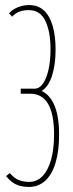

<svg xmlns="http://www.w3.org/2000/svg" viewBox="-20 -730 290 760"><path d="M4 -33 19 -45Q29 -33 39.5 -25.5Q50 -18 64 -14Q78 -10 95 -10Q126 -10 148 -32.5Q170 -55 182 -97Q194 -139 194 -198Q194 -278 170.5 -318.5Q147 -359 100 -359H62V-379H117Q136 -379 150 -399Q164 -419 172 -454Q180 -489 180 -534Q180 -605 159.5 -647.5Q139 -690 94 -690Q73 -690 57 -684Q41 -678 28 -664L16 -677Q25 -688 37.5 -695Q50 -702 64.5 -706Q79 -710 94 -710Q131 -710 154 -688.5Q177 -667 188.5 -627.5Q200 -588 200 -534Q200 -474 186 -430.5Q172 -387 145 -370Q180 -353 197 -309Q214 -265 214 -198Q214 -133 200 -86Q186 -39 159 -14.5Q132 10 94 10Q75 10 58.5 5.5Q42 1 28.5 -9Q15 -19 4 -33Z"/></svg>

Font: Georama ExtraCondensed Thin
Style: Regular
Weight: 100
Width: 2
Designer: Jean-Baptiste Levee
Foundry: Production Type
Version: Version 1.001